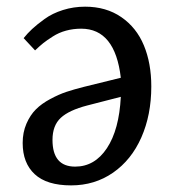

<svg xmlns="http://www.w3.org/2000/svg" viewBox="-20 -541 521 575"><path d="M192.9 14.2Q263.7 14.2 318.6 -23.9Q373.5 -62 403.3 -129.4Q433.1 -196.8 433.1 -282.2Q433.1 -351.6 410.9 -405Q388.7 -458.5 343.3 -489.7Q297.9 -521 234.9 -521Q200.2 -521 168.5 -511Q136.7 -501 113.5 -484.1Q90.3 -467.3 76.2 -454.1Q62 -440.9 50.8 -426.8L85 -390.1Q99.6 -403.8 109.6 -411.9Q119.6 -419.9 137.9 -431.6Q156.2 -443.4 177.7 -449.2Q199.2 -455.1 223.1 -455.1Q324.7 -455.1 341.8 -308.1L231 -280.8Q201.7 -273.4 179 -265.9Q156.2 -258.3 130.4 -244.4Q104.5 -230.5 87.4 -213.4Q70.3 -196.3 59.1 -170.4Q47.9 -144.5 47.9 -112.8Q47.9 -52.7 84 -19.3Q120.1 14.2 192.9 14.2ZM137.2 -122.1Q137.2 -165 161.9 -188Q186.5 -210.9 241.2 -225.1L341.8 -251Q336.9 -152.8 300.3 -97.4Q263.7 -42 205.1 -42Q137.2 -42 137.2 -122.1Z"/></svg>

Font: Literata Book
Style: Italic
Weight: 400
Italic angle: -3°
Designer: Latin by Veronika Burian and Jose Scaglione. Greek by Irene Vlachou. Cyrillic by Vera Evstafieva
Foundry: TypeTogether
Version: Version 1.003;PS 001.003;hotconv 1.0.88;makeotf.lib2.5.64775